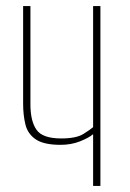

<svg xmlns="http://www.w3.org/2000/svg" viewBox="-20 -611 428 631"><path d="M286 0V-170Q272 -158 243 -146.5Q214 -135 179 -135Q124 -135 97.5 -153Q71 -171 63.5 -202Q56 -233 56 -270V-591H80V-268Q80 -213 100 -184.5Q120 -156 181 -156Q231 -156 254.5 -171Q278 -186 286 -193V-591H310V0Z"/></svg>

Font: Alumni Sans Thin
Style: Regular
Weight: 100
Designer: Robert E. Leuschke
Foundry: Robert E. Leuschke
Version: Version 1.018